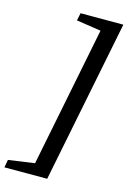

<svg xmlns="http://www.w3.org/2000/svg" viewBox="-217 -795 699 1049"><g transform="rotate(15 132.0 -270.5)"><path d="M345 -731 161 190H-81L-73 146L75 125L233 -667L94 -688L103 -731Z"/></g></svg>

Font: Piazzolla SemiBold
Style: Italic
Weight: 600
Italic angle: -11.3°
Designer: Juan Pablo del Peral
Foundry: Huerta Tipografica
Version: Version 1.330